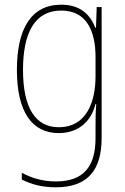

<svg xmlns="http://www.w3.org/2000/svg" viewBox="-20 -557 532 818"><path d="M241 -537C111 -537 52 -432 52 -259C52 -78 118 10 230 10C314 10 368 -39 387 -114H390C387 -74 387 -49 387 -14V31C387 153 336 216 218 216C160 216 114 201 73 179V208C113 228 158 241 218 241C357 241 413 164 413 31V-527H392L389 -439H386C365 -492 325 -537 241 -537ZM241 -512C350 -512 387 -423 387 -314V-232C387 -130 353 -15 230 -15C132 -15 78 -96 78 -259C78 -414 126 -512 241 -512Z"/></svg>

Font: Noto Sans Oriya Cond Thin
Style: Regular
Weight: 100
Width: 3
Designer: Amélie Bonet and Sol Matas
Foundry: Google LLC
Version: Version 2.006